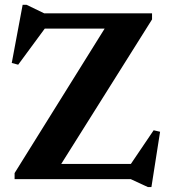

<svg xmlns="http://www.w3.org/2000/svg" viewBox="-20 -724 682 776"><path d="M594.5 -670V-645.5L227.5 -61.5H509L601 -197.5L627 -191.5L592 32H577.5L508.5 0H39V-24.5L403 -608.5H161L53.5 -462.5L27.5 -469.5L71.5 -704.5H87.5L159 -670Z"/></svg>

Font: Newsreader Text
Style: Bold
Weight: 700
Designer: Hugues Gentile
Foundry: Production Type
Version: Version 1.001